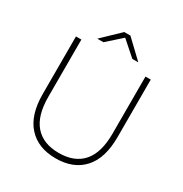

<svg xmlns="http://www.w3.org/2000/svg" viewBox="-216 -1130 1236 1297"><g transform="rotate(30 401.5 -481.5)"><path d="M242.2 -836.7 377.8 -966.7H425.6L562.2 -836.7H515.6L402.2 -936.7L290 -836.7ZM402.2 4.4Q264.4 4.4 187.2 -80.6Q110 -165.6 110 -328.9V-777.8H152.2V-331.1Q152.2 -184.4 216.1 -111.1Q280 -37.8 402.2 -37.8Q524.4 -37.8 588.3 -111.1Q652.2 -184.4 652.2 -331.1V-777.8H693.3V-328.9Q693.3 -164.4 616.7 -80Q540 4.4 402.2 4.4Z"/></g></svg>

Font: Paperlogy 2 ExtraLight
Style: Regular
Weight: 250
Designer: redesigned by Lee Juim, glyphs from Gmarket Sans & Montserrat
Foundry: PT&
Version: Version 1.001